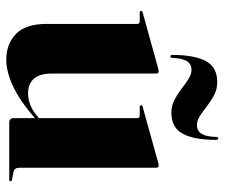

<svg xmlns="http://www.w3.org/2000/svg" viewBox="-70 -604 682 582"><g transform="rotate(90 271.0 -313.0)"><path d="M338 -13.5V-83V-86V-388Q338 -392 336.2 -393.8Q334.5 -395.5 330.5 -395.5H304.5Q301.5 -395.5 300.2 -396.8Q299 -398 299 -400Q299 -402 300.5 -403Q302 -404 304 -404.5L469.5 -450.5Q474.5 -452 477 -452.5Q479.5 -453 482 -453Q485.5 -453 487 -451Q488.5 -449 488.5 -446V-30.5Q488.5 -23 491.5 -18.8Q494.5 -14.5 500.5 -13L524 -8.5Q527 -8 528.2 -6.8Q529.5 -5.5 529.5 -4Q529.5 -2 528.2 -1Q527 0 524.5 0H351.5Q345 0 341.5 -3.8Q338 -7.5 338 -13.5ZM52.5 -113.5V-388Q52.5 -392 50.5 -393.8Q48.5 -395.5 44.5 -395.5H18.5Q15.5 -395.5 14.2 -396.8Q13 -398 13 -400Q13 -402 14.5 -403Q16 -404 18 -404.5L184 -450.5Q189.5 -452 191.5 -452.5Q193.5 -453 196 -453Q199.5 -453 201.2 -451Q203 -449 203 -446V-129Q203 -92 218.8 -74.5Q234.5 -57 263 -57Q281 -57 299.5 -64.5Q318 -72 335 -87.5L353 -103.5L359.5 -96.5L340.5 -80Q286.5 -32.5 242 -11.8Q197.5 9 161.5 9Q113.5 9 83 -20.2Q52.5 -49.5 52.5 -113.5ZM321.5 -491.5Q300.5 -491.5 282.8 -500.8Q265 -510 249.5 -522Q234 -534 219.8 -543.2Q205.5 -552.5 191.5 -552.5Q174 -552.5 165.2 -538.2Q156.5 -524 155.5 -494.5Q155.5 -488.5 151 -488.5Q146.5 -488.5 146.5 -495Q146.5 -561 165 -595.8Q183.5 -630.5 229 -630.5Q250 -630.5 267.8 -621.2Q285.5 -612 301.2 -599.8Q317 -587.5 331 -578.2Q345 -569 359 -569Q377 -569 385.8 -583.2Q394.5 -597.5 395 -627Q395 -633.5 399.5 -633.5Q404 -633.5 404 -627Q404 -560.5 385.5 -526Q367 -491.5 321.5 -491.5Z"/></g></svg>

Font: Fraunces 120pt
Style: Bold
Weight: 700
Version: Version 1.000;[b76b70a41]